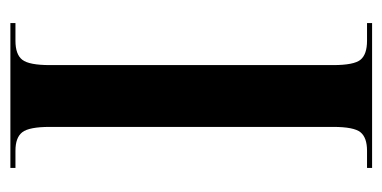

<svg xmlns="http://www.w3.org/2000/svg" viewBox="-208 -546 754 379"><g transform="rotate(-90 169.5 -357.0)"><path d="M27 0V-10H61Q87 -10 97.5 -23Q108 -36 108 -77V-636Q108 -677 97.5 -690.5Q87 -704 61 -704H27V-714H313V-704H278Q251 -704 240.5 -690.5Q230 -677 230 -636V-77Q230 -36 240.5 -23Q251 -10 278 -10H313V0Z"/></g></svg>

Font: Noto Serif Display Condensed SemiBold
Style: Regular
Weight: 600
Width: 3
Designer: Monotype Design Team
Foundry: Monotype Imaging Inc.
Version: Version 2.009